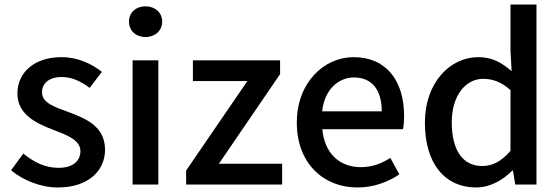

<svg xmlns="http://www.w3.org/2000/svg" viewBox="-20 -817 2481 850"><path d="M236 13C372 13 445 -62 445 -154C445 -258 360 -292 283 -321C223 -343 166 -361 166 -408C166 -446 194 -476 254 -476C300 -476 339 -456 377 -428L431 -499C386 -534 326 -564 252 -564C131 -564 57 -495 57 -403C57 -310 141 -271 214 -243C274 -220 336 -198 336 -148C336 -106 305 -74 239 -74C180 -74 132 -98 83 -137L29 -63C82 -19 160 13 236 13Z M567 0H681V-550H567ZM624 -653C666 -653 698 -681 698 -721C698 -762 666 -789 624 -789C582 -789 551 -762 551 -721C551 -681 582 -653 624 -653Z M804 0H1229V-92H949L1220 -489V-550H834V-458H1075L804 -62Z M1562 13C1634 13 1697 -11 1748 -45L1708 -118C1668 -92 1626 -77 1577 -77C1482 -77 1416 -140 1407 -245H1764C1767 -258 1769 -281 1769 -303C1769 -459 1691 -564 1545 -564C1416 -564 1294 -453 1294 -274C1294 -93 1413 13 1562 13ZM1406 -324C1417 -421 1478 -474 1547 -474C1627 -474 1670 -419 1670 -324Z M2088 13C2150 13 2207 -20 2248 -62H2251L2261 0H2355V-797H2240V-593L2245 -502C2200 -540 2160 -564 2097 -564C1974 -564 1861 -453 1861 -274C1861 -92 1950 13 2088 13ZM2115 -82C2029 -82 1980 -151 1980 -276C1980 -395 2042 -468 2119 -468C2160 -468 2199 -455 2240 -418V-149C2200 -103 2161 -82 2115 -82Z"/></svg>

Font: Genne Gothic Medium
Style: Regular
Weight: 500
Designer: Ryoko NISHIZUKA (kana & ideographs); Paul D. Hunt (Latin, Greek & Cyrillic); Wenlong ZHANG (bopomofo); Sandoll Communica
Foundry: Adobe Systems Incorporated
Version: Version 1.004;PS 1.004;hotconv 16.6.51;makeotf.lib2.5.65220